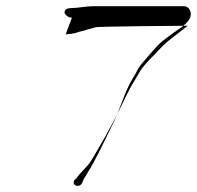

<svg xmlns="http://www.w3.org/2000/svg" viewBox="-20 -641 635 619"><path d="M212 -584C212 -584 191 -529 192 -530C200 -531 220 -533 228 -536C229 -538 258 -543 259 -545C270 -548 280 -551 288 -553C290 -556 585 -558 585 -558C558 -535 519 -510 495 -483C474 -459 440 -431 425 -400C419 -389 407 -371 399 -356C376 -312 357 -267 333 -226C333 -226 314 -190 313 -190C302 -170 284 -140 274 -123C262 -103 236 -83 226 -65C226 -67 221 -60 221 -62C208 -44 235 -33 245 -51C244 -52 250 -61 249 -62C252 -68 257 -74 261 -82C290 -128 315 -183 340 -234C367 -284 379 -342 409 -390C423 -411 420 -414 434 -432C452 -454 470 -474 488 -494C506 -513 537 -533 559 -549C572 -558 587 -570 593 -584C600 -603 589 -621 573 -621H280C259 -621 230 -615 210 -615C199 -615 188 -612 188 -600C191 -592 200 -584 212 -584Z"/></svg>

Font: Photofail
Style: It
Weight: 400
Foundry: Cannot Into Space Fonts
Version: Version 0.97